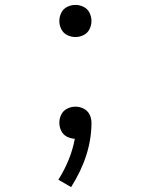

<svg xmlns="http://www.w3.org/2000/svg" viewBox="-20 -558 615 783"><path d="M270 205 218 175Q270 92 285 8Q269 7 254 0Q238 -8 230 -24Q222 -40 222 -57.5Q222 -75 230 -91Q238 -107 254 -115Q270 -123 288 -123Q305 -123 321 -115Q337 -107 345 -91.5Q353 -76 353 -57Q353 74 270 205ZM288 -407Q270 -407 254 -415Q238 -423 230 -439Q222 -455 222 -472.5Q222 -490 230 -506Q238 -522 254 -530Q270 -538 288 -538Q305 -538 321 -530Q337 -522 345 -506Q353 -490 353 -472.5Q353 -455 345 -439Q337 -423 321 -415Q305 -407 288 -407Z"/></svg>

Font: Jozsika Light
Style: Regular
Weight: 300
Monospace: yes
Designer: Belleve Invis
Foundry: Belleve Invis
Version: 2.1.0